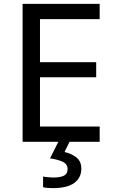

<svg xmlns="http://www.w3.org/2000/svg" viewBox="-20 -734 596 994"><path d="M496 0H97V-714H496V-635H187V-412H478V-334H187V-79H496ZM401 139Q401 187 364 213.5Q327 240 253 240Q221 240 203 235V180Q212 182 227 183.5Q242 185 256 185Q292 185 311 175.5Q330 166 330 141Q330 115 303.5 103Q277 91 239 86L282 0H340L314 53Q350 61 375.5 81Q401 101 401 139Z"/></svg>

Font: Noto Sans IKEA
Style: Regular
Weight: 400
Designer: Monotype Design Team
Foundry: Monotype Imaging Inc.
Version: Version 2.001